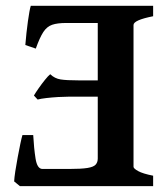

<svg xmlns="http://www.w3.org/2000/svg" viewBox="-20 -635 572 655"><path d="M28.3 -16.1Q28.8 -28.3 32.2 -50.8Q35.6 -73.2 40.3 -98.1Q44.9 -123 49.3 -144Q53.7 -165 56.6 -174.3H93.3Q95.7 -129.4 101.3 -94Q106.9 -58.6 125 -58.6H215.3Q257.3 -58.6 278.3 -62Q299.3 -65.4 306.4 -73.5Q313.5 -81.5 313.5 -94.2V-305.2H214.4Q199.2 -305.2 178.2 -304Q157.2 -302.7 137.9 -300.5Q118.7 -298.3 108.4 -295.4L95.7 -309.1Q101.1 -318.4 111.6 -333.5Q122.1 -348.6 133.3 -362.5Q144.5 -376.5 151.4 -381.8Q166.5 -367.2 186.8 -364Q207 -360.8 248 -360.8H313.5V-556.6H205.6Q175.8 -556.6 158 -550.5Q140.1 -544.4 127.9 -525.9Q115.7 -507.3 102.1 -469.2L66.4 -481.4Q69.8 -523.4 75.2 -562.3Q80.6 -601.1 85 -615.2H502.4V-579.6Q435.5 -566.4 435.5 -549.8V-65.9Q435.5 -60.1 451.4 -51.3Q467.3 -42.5 502.4 -35.6V0H47.9Z"/></svg>

Font: Gentium Plus
Style: Bold
Weight: 700
Designer: Victor Gaultney, Annie Olsen, Iska Routamaa, Becca Hirsbrunner
Foundry: SIL International
Version: Version 6.101